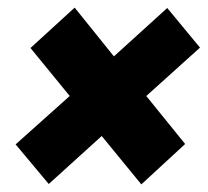

<svg xmlns="http://www.w3.org/2000/svg" viewBox="-20 -603 545 504"><path d="M108 -120 21 -224 163 -351 60 -477 176 -583 279 -455 419 -582 505 -478 364 -351 466 -225 351 -119 247 -246Z"/></svg>

Font: Bitter Black
Style: Italic
Weight: 900
Italic angle: -9°
Designer: Sol Matas, and Bitter project Authors
Foundry: Sol Matas
Version: Version 2.001